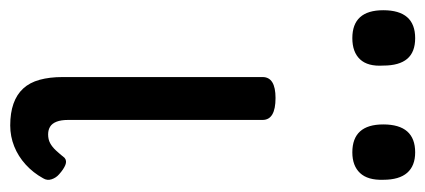

<svg xmlns="http://www.w3.org/2000/svg" viewBox="-294 -582 852 385"><g transform="rotate(90 132.5 -389.0)"><path d="M191 17Q166 17 147.5 10.5Q129 4 117 -9Q105 -22 99.5 -42Q94 -62 94 -88V-489Q94 -502 104.5 -508.5Q115 -515 136 -515Q158 -515 169 -508.5Q180 -502 180 -489V-99Q180 -85 183.5 -76Q187 -67 193.5 -63Q200 -59 209 -59Q219 -59 226.5 -63Q234 -67 241 -74.5Q248 -82 256 -92Q262 -97 270.5 -93.5Q279 -90 289 -81Q296 -75 299 -66Q302 -57 297 -49Q286 -29 269.5 -14Q253 1 233 9Q213 17 191 17ZM16 -669Q-12 -669 -26 -684.5Q-40 -700 -40 -731Q-40 -763 -26 -779Q-12 -795 16 -795Q44 -795 57.5 -779Q71 -763 71 -731Q73 -700 58.5 -684.5Q44 -669 16 -669ZM245 -669Q217 -669 203 -684.5Q189 -700 189 -731Q189 -763 203 -779Q217 -795 245 -795Q272 -795 286 -779Q300 -763 300 -731Q301 -700 286.5 -684.5Q272 -669 245 -669Z"/></g></svg>

Font: Playwrite IT Moderna
Style: Regular
Weight: 400
Designer: Veronika Burian, José Scaglione
Foundry: TypeTogether
Version: Version 1.002